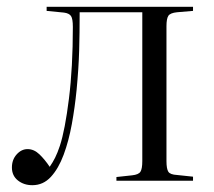

<svg xmlns="http://www.w3.org/2000/svg" viewBox="-20 -531 630 564"><path d="M75 13Q50 13 32.5 -1Q15 -15 15 -39Q15 -62 29 -77.5Q43 -93 61 -93Q80 -93 96 -77.5Q112 -62 126 -41Q135 -54 142 -68Q149 -82 156 -103Q171 -149 182.5 -241Q194 -333 194 -452Q194 -476 188.5 -484Q183 -492 168 -494L117 -499V-511H547V-499L500 -495Q480 -493 474.5 -484.5Q469 -476 469 -454V-58Q469 -35 474.5 -26.5Q480 -18 500 -17L547 -12V0H322V-11L368 -16Q387 -18 392.5 -26.5Q398 -35 398 -58V-495H214Q214 -433 212.5 -381.5Q211 -330 205 -267Q200 -216 191 -166.5Q182 -117 167 -76.5Q152 -36 129.5 -11.5Q107 13 75 13Z"/></svg>

Font: Literata 72pt Light
Style: Regular
Weight: 300
Designer: Latin by Veronika Burian and Jose Scaglione. Greek by Irene Vlachou. Cyrillic by Vera Evstafieva.
Foundry: TypeTogether
Version: Version 3.002